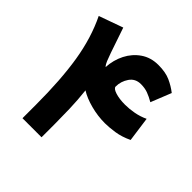

<svg xmlns="http://www.w3.org/2000/svg" viewBox="-179 -813 953 953"><g transform="rotate(45 298.0 -336.0)"><path d="M413.6 -535.6Q374.5 -535.6 353.8 -505.1Q333 -474.6 333 -438.5Q333 -425.3 361.1 -416.3Q389.2 -407.2 429.7 -407.2Q459.5 -407.2 492.4 -413.3Q525.4 -419.4 555.2 -433.6L573.2 -303.2Q531.2 -283.2 491.7 -277.3Q452.1 -271.5 423.8 -271.5Q373.5 -271.5 323.7 -284.7Q273.9 -297.9 240.7 -318.8Q247.6 -256.8 249.3 -197.3Q251 -137.7 251 -92.8V0H117.2V-94.2Q117.2 -268.6 96.7 -396Q76.2 -523.4 25.9 -626.5L152.8 -671.9L197.8 -540Q207 -514.2 213.6 -497.6Q220.2 -481 229.5 -471.2Q232.4 -522.9 254.6 -566.7Q276.9 -610.4 315.9 -637.2Q355 -664.1 407.7 -664.1Q458.5 -664.1 491.9 -648.9Q525.4 -633.8 552.7 -612.3L509.8 -504.9Q484.9 -519.5 462.9 -527.6Q440.9 -535.6 413.6 -535.6Z"/></g></svg>

Font: Vazirmatn FD NL ExtraBold
Style: Regular
Weight: 800
Designer: Saber Rastikerdar
Foundry: Saber Rastikerdar
Version: Version 33.003